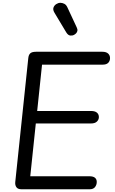

<svg xmlns="http://www.w3.org/2000/svg" viewBox="-20 -1382 842 1402"><path d="M136.5 0Q110.5 0 99.8 -15Q89 -30 91.5 -53.5L186.5 -957.5Q189 -982 201.5 -993Q214 -1004 243 -1004H727.5Q755.5 -1004 769.5 -991Q783.5 -978 783.5 -958Q783.5 -937 770.5 -923.5Q757.5 -910 730.5 -910H287L251.5 -571.5H646Q673.5 -571.5 687.8 -559.5Q702 -547.5 702 -527Q702 -508 687.5 -494.2Q673 -480.5 645 -480.5H241.5L201 -95H632Q660.5 -95 673.5 -84Q686.5 -73 686.5 -53.5Q686.5 -32.5 674 -16.2Q661.5 0 635 0ZM463.5 -1146 377.5 -1289.5Q365 -1310.5 370.5 -1326.5Q376 -1342.5 390.8 -1352Q405.5 -1361.5 420.5 -1361.5Q435 -1361.5 449 -1354.5Q463 -1347.5 471 -1330.5L540 -1182.5Q547.5 -1167.5 545 -1156.5Q542.5 -1145.5 535.2 -1138.2Q528 -1131 520.5 -1127.5Q509.5 -1121 493.2 -1122.5Q477 -1124 463.5 -1146Z"/></svg>

Font: Edu SA Hand Medium
Style: Regular
Weight: 500
Designer: Tina and Corey Anderson, Eben Sorkin, Mirko Velimirovic
Foundry: Google for Education
Version: Version 2.000